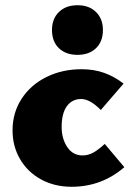

<svg xmlns="http://www.w3.org/2000/svg" viewBox="-20 -705 505 735"><path d="M28 -206Q28 -273 62.5 -326.5Q97 -380 157.5 -410Q218 -440 292 -440Q340 -440 379 -426Q418 -412 453 -385L366 -284Q324 -326 291 -326Q256 -326 236 -298.5Q216 -271 216 -219Q216 -174 237.5 -142Q259 -110 296 -110Q318 -110 337.5 -121Q357 -132 381 -154L456 -65Q369 10 254 10Q189 10 137.5 -18Q86 -46 57 -95.5Q28 -145 28 -206ZM179 -590Q179 -633 205.5 -659Q232 -685 277 -685Q321 -685 347.5 -659Q374 -633 374 -590Q374 -546 347.5 -520.5Q321 -495 277 -495Q232 -495 205.5 -520.5Q179 -546 179 -590Z"/></svg>

Font: Ysabeau Heavy
Style: Regular
Weight: 800
Designer: Christian Thalmann (Catharsis Fonts)
Version: Version 0.003